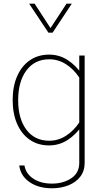

<svg xmlns="http://www.w3.org/2000/svg" viewBox="-20 -785 567 1043"><path d="M138.2 -765.1 243.2 -607.4H265.6L370.1 -765.1H341.3L254.4 -632.3L168 -765.1ZM262.2 237.8Q311.5 237.8 351.8 221.7Q392.1 205.6 416 174.8Q439.9 144 439.9 99.1V-483.4H410.6V-391.6V99.1Q410.6 154.3 367.2 183.3Q323.7 212.4 262.2 212.4Q201.2 212.4 160.6 185.3Q120.1 158.2 112.8 113.8H84.5Q91.8 170.4 140.4 204.1Q189 237.8 262.2 237.8ZM48.8 -241.2Q48.8 -167.5 73 -112.1Q97.2 -56.6 141.6 -25.9Q186 4.9 246.6 4.9Q301.3 4.9 346.7 -24.2Q392.1 -53.2 426.3 -103L410.6 -119.6Q380.9 -75.2 338.9 -47.9Q296.9 -20.5 247.6 -20.5Q168.5 -20.5 123.5 -80.3Q78.6 -140.1 78.6 -240.7Q78.6 -341.8 123.5 -402.3Q168.5 -462.9 247.6 -462.9Q296.9 -462.9 338.9 -435.8Q380.9 -408.7 410.6 -363.8L426.3 -380.4Q392.1 -430.2 346.9 -459.2Q301.8 -488.3 247.1 -488.3Q186.5 -488.3 141.8 -457.3Q97.2 -426.3 73 -370.8Q48.8 -315.4 48.8 -241.2Z"/></svg>

Font: Estedad-FD VF
Style: Regular
Weight: 100
Designer: Amin Abedi
Version: Version 7.3